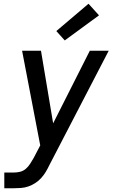

<svg xmlns="http://www.w3.org/2000/svg" viewBox="-20 -791 640 1026"><path d="M3 215V131H53Q70 131 87 127Q104 123 118 111Q132 99 141.5 83.5Q151 68 160 53L195 -14L98 -520H199L264 -132L460 -520H561L244 91Q235 110 224.5 127.5Q214 145 200 160.5Q186 176 168 187.5Q150 199 131 205.5Q112 212 92 213.5Q72 215 53 215ZM326 -575 281 -625 453 -771 509 -709Z"/></svg>

Font: Iosevka SS04 Md Ex Obl
Style: Regular
Weight: 500
Width: 7
Italic angle: -9°
Monospace: yes
Designer: Belleve Invis
Foundry: Belleve Invis
Version: Version 19.0.0; ttfautohint (v1.8.4)